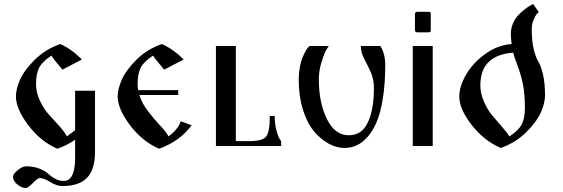

<svg xmlns="http://www.w3.org/2000/svg" viewBox="-20 -730 2813 960"><path d="M292 -381.8 389.6 -432.6C353.8 -468.4 317.7 -494.1 281.2 -509.8C232.4 -492.8 190.3 -467 154.8 -432.1C119.3 -397.3 94.6 -364.1 80.6 -332.5C66.6 -300.9 59.6 -272.8 59.6 -248C59.6 -207 79.9 -159.3 120.6 -105C161.3 -50.6 210 -11.1 266.6 13.7C298.5 2.6 328.1 -12.4 355.5 -31.2V60.5C355.5 136.7 336.3 174.8 297.9 174.8C283.5 174.8 269.5 171.1 255.9 163.6C242.2 156.1 230.3 147.6 220.2 138.2C210.1 128.7 195.5 120.3 176.3 112.8C157.1 105.3 135.4 101.6 111.3 101.6C98.3 101.6 84 108.1 68.4 121.1C52.7 134.1 44.9 144.9 44.9 153.3C44.9 167.6 52.2 180.7 66.9 192.4C81.5 204.1 95.4 210 108.4 210C116.2 210 128.3 201.7 144.5 185.1C160.8 168.5 171.9 160.2 177.7 160.2C192.1 160.2 210 166.8 231.4 180.2C252.9 193.5 273.1 200.2 292 200.2C347.3 200.2 388.3 186.5 415 159.2C441.7 131.8 455.1 88.5 455.1 29.3V-276.4H355.5V-79.1C347.7 -72.6 334 -62.2 314.5 -47.9C308.6 -60.2 296.7 -76.7 278.8 -97.2C260.9 -117.7 243.5 -136.9 226.6 -154.8C209.6 -172.7 194.3 -195.8 180.7 -224.1C167 -252.4 160.2 -280.9 160.2 -309.6C160.2 -344.1 165.4 -371.4 175.8 -391.6C186.2 -411.8 206.7 -432 237.3 -452.1C243.2 -441.1 261.4 -417.6 292 -381.8Z M800.8 -381.8 898.4 -432.6C863.3 -467.8 826.8 -493.5 789.1 -509.8C740.2 -492.8 698.2 -467 663.1 -432.1C627.9 -397.3 603.4 -364.1 589.4 -332.5C575.4 -300.9 568.4 -272.8 568.4 -248C568.4 -207 588.7 -159.3 629.4 -105C670.1 -50.6 718.8 -11.1 775.4 13.7C843.1 -10.4 897.5 -49.5 938.5 -103.5L883.8 -124C876 -98 855.5 -72.6 822.3 -47.9C816.4 -60.9 803.1 -78.5 782.2 -100.6C761.4 -122.7 740.7 -147.1 720.2 -173.8C699.7 -200.5 685.2 -227.5 676.8 -254.9H871.1V-279.3H670.9C668.9 -289.1 668 -299.2 668 -309.6C668 -344.1 673.2 -371.4 683.6 -391.6C694 -411.8 714.5 -432 745.1 -452.1C750.3 -443 768.9 -419.6 800.8 -381.8Z M1159.2 -24.4V-500H1059.6V0H1385.7V-24.4L1377 -37.1C1371.7 -45.6 1366.5 -60.4 1361.3 -81.5C1356.1 -102.7 1353.5 -125.7 1353.5 -150.4H1329.1C1329.1 -96.4 1322.9 -61.8 1310.5 -46.9C1298.2 -31.9 1269.9 -24.4 1225.6 -24.4Z M1473.6 -332C1473.6 -276.7 1480.6 -226.6 1494.6 -181.6C1508.6 -136.7 1527 -100.7 1549.8 -73.7C1572.6 -46.7 1597.2 -26 1623.5 -11.7C1649.9 2.6 1676.1 9.8 1702.1 9.8C1723 9.8 1742.8 5.7 1761.7 -2.4C1780.6 -10.6 1799 -24.6 1816.9 -44.4C1834.8 -64.3 1850.3 -89.5 1863.3 -120.1C1876.3 -150.7 1886.7 -190.4 1894.5 -239.3C1902.3 -288.1 1906.2 -343.8 1906.2 -406.2C1906.2 -442.1 1898.1 -473.3 1881.8 -500H1784.2C1784.2 -478.5 1789.6 -457.7 1800.3 -437.5C1811 -417.3 1821.9 -395.2 1833 -371.1C1844.1 -347 1849.6 -320 1849.6 -290C1849.6 -219.7 1839.7 -162.8 1819.8 -119.1C1800 -75.5 1767.9 -53.7 1723.6 -53.7C1677.4 -53.7 1641 -80.9 1614.3 -135.3C1587.6 -189.6 1574.2 -255.9 1574.2 -334C1574.2 -362.6 1578.8 -391.4 1587.9 -420.4C1597 -449.4 1604.3 -468.6 1609.9 -478C1615.4 -487.5 1620.1 -494.8 1624 -500H1527.3L1521.5 -494.1C1517.6 -490.2 1513 -483.7 1507.8 -474.6C1502.6 -464.8 1497.4 -453.8 1492.2 -441.4C1487 -429 1482.6 -413.1 1479 -393.6C1475.4 -374 1473.6 -353.5 1473.6 -332Z M2065.4 -568.4H2124C2130.5 -568.4 2133.8 -571.6 2133.8 -578.1V-661.1C2133.8 -667.6 2130.5 -670.9 2124 -670.9H2065.4C2062.8 -670.9 2060.4 -669.9 2058.1 -668C2055.8 -666 2054.7 -663.7 2054.7 -661.1V-578.1C2054.7 -575.5 2055.8 -573.2 2058.1 -571.3C2060.4 -569.3 2062.8 -568.4 2065.4 -568.4ZM2043.9 -500V0H2143.6V-500Z M2538.1 -509.8C2491.2 -506.5 2446.9 -489.7 2405.3 -459.5C2363.6 -429.2 2331.7 -394.5 2309.6 -355.5C2287.4 -316.4 2276.4 -280.3 2276.4 -247.1C2276.4 -206.1 2296.7 -159.2 2337.4 -106.4C2378.1 -53.7 2426.8 -15 2483.4 9.8C2532.2 -7.2 2574.4 -33 2609.9 -67.9C2645.3 -102.7 2670.1 -135.9 2684.1 -167.5C2698.1 -199.1 2705.1 -227.2 2705.1 -252C2705.1 -294.3 2701.7 -329.8 2694.8 -358.4C2688 -387 2680.3 -408 2671.9 -421.4C2663.4 -434.7 2655.8 -455.1 2648.9 -482.4C2642.1 -509.8 2638.7 -543.6 2638.7 -584C2638.7 -600.9 2641.9 -616.9 2648.4 -631.8C2654.9 -646.8 2660.2 -656.4 2664.1 -660.6C2668 -664.9 2671.2 -668 2673.8 -669.9L2645.5 -710L2634.8 -704.1C2627 -700.2 2617.5 -694 2606.4 -685.5C2595.4 -677.1 2584.3 -667.3 2573.2 -656.2C2562.2 -645.2 2552.9 -631.2 2545.4 -614.3C2537.9 -597.3 2534.2 -579.4 2534.2 -560.5C2534.2 -546.2 2535.5 -529.3 2538.1 -509.8ZM2545.9 -466.8C2549.2 -453.1 2556.6 -430.8 2568.4 -399.9C2580.1 -369 2589 -337.6 2595.2 -305.7C2601.4 -273.8 2604.5 -235.4 2604.5 -190.4C2604.5 -155.9 2599.3 -128.6 2588.9 -108.4C2578.5 -88.2 2557.9 -68 2527.3 -47.9C2520.8 -58.9 2508.5 -74.9 2490.2 -95.7C2472 -116.5 2455.4 -135.9 2440.4 -153.8C2425.5 -171.7 2411.9 -194.2 2399.9 -221.2C2387.9 -248.2 2381.8 -275.7 2381.8 -303.7C2381.8 -404 2436.5 -458.3 2545.9 -466.8Z"/></svg>

Font: TriodPostnaja
Style: Medium
Weight: 500
Version: 20110805; ttfautohint (v0.96) -l 8 -r 50 -G 200 -x 14 -w "G"